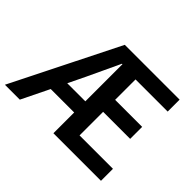

<svg xmlns="http://www.w3.org/2000/svg" viewBox="-140 -882 1111 1111"><g transform="rotate(45 415.5 -327.0)"><path d="M296.9 -366.2 246.1 -261.2H394V-564.9H390.1Q373.5 -530.8 342.8 -464.1Q312 -397.5 296.9 -366.2ZM-2.9 0 324.2 -653.8H772.9V-556.2H509.8V-389.2H731V-291H509.8V-98.1H783.2V0H394V-169.9H202.1L119.1 0Z"/></g></svg>

Font: Source Sans 3 Semibold
Style: Regular
Weight: 600
Designer: Paul D. Hunt
Foundry: Adobe
Version: Version 3.052;hotconv 1.1.0;makeotfexe 2.6.0